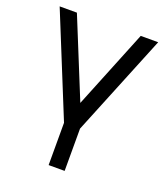

<svg xmlns="http://www.w3.org/2000/svg" viewBox="-130 -590 758 879"><g transform="rotate(20 248.5 -150.0)"><path d="M9 -500 210 -6V200H288V-6L489 -500H404L249 -117L93 -500Z"/></g></svg>

Font: Unageo
Style: Regular
Weight: 400
Designer: Richard Sepsi
Foundry: Richard Sepsi
Version: Version 2.000